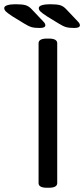

<svg xmlns="http://www.w3.org/2000/svg" viewBox="-85 -884 397 906"><path d="M137 2Q97 2 97 -20V-680Q97 -702 137 -702H145Q185 -702 185 -680V-20Q185 2 145 2ZM103 -752Q78 -752 64 -756Q50 -760 29 -773L-25 -806Q-51 -823 -58 -830.5Q-65 -838 -65 -846Q-65 -855 -50 -859.5Q-35 -864 -12 -864Q20 -864 35.5 -859.5Q51 -855 64 -841L118 -784Q124 -778 126.5 -773.5Q129 -769 129 -765Q129 -752 103 -752ZM266 -752Q241 -752 227 -756Q213 -760 192 -773L138 -806Q112 -823 105 -830.5Q98 -838 98 -846Q98 -855 113 -859.5Q128 -864 151 -864Q183 -864 198.5 -859.5Q214 -855 227 -841L281 -784Q287 -778 289.5 -773.5Q292 -769 292 -765Q292 -752 266 -752Z"/></svg>

Font: Asap
Style: Regular
Weight: 400
Designer: Pablo Cosgaya
Foundry: Omnibus-Type
Version: Version 3.001